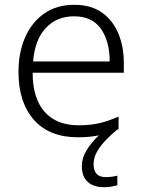

<svg xmlns="http://www.w3.org/2000/svg" viewBox="-20 -562 592 800"><path d="M370 123Q370 176 421 176Q436 176 448.5 174Q461 172 469 170V210Q458 213 444.5 215.5Q431 218 413 218Q369 218 345 195.5Q321 173 321 130Q321 97 340.5 64.5Q360 32 392 2Q353 10 305 10Q185 10 121 -63Q57 -136 57 -262Q57 -343 84.5 -406Q112 -469 164 -505.5Q216 -542 290 -542Q358 -542 403.5 -510.5Q449 -479 472.5 -424Q496 -369 496 -298V-259H116Q116 -153 165.5 -96.5Q215 -40 307 -40Q356 -40 393 -48.5Q430 -57 474 -76V-24Q470 -22 467 -21Q416 22 393 55.5Q370 89 370 123ZM289 -494Q216 -494 170.5 -445Q125 -396 118 -306H437Q437 -390 400.5 -442Q364 -494 289 -494Z"/></svg>

Font: Noto Traditional Nushu Light
Style: Regular
Weight: 300
Designer: LIU Zhao
Foundry: LiuZhao Studio
Version: Version 2.003; ttfautohint (v1.8.4.7-5d5b)